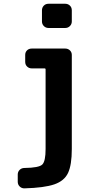

<svg xmlns="http://www.w3.org/2000/svg" viewBox="-20 -780 540 1030"><path d="M330.1 -519.5Q344.7 -519.5 355 -509.8Q365.2 -500 365.2 -485.4V19.5Q365.2 104.5 345.2 147.5Q325.2 190.4 271.5 209Q217.8 227.5 110.4 230.5Q95.7 230.5 85.4 220.2Q75.2 210 75.2 195.3V156.2Q75.2 141.6 85.4 131.3Q95.7 121.1 111.3 121.1Q189.5 120.1 207 102.5Q224.6 85 224.6 19.5V-408.2Q224.6 -413.1 219.7 -413.1H150.4Q135.7 -413.1 125.5 -422.9Q115.2 -432.6 115.2 -448.2V-485.4Q115.2 -500 125 -509.8Q134.8 -519.5 150.4 -519.5ZM330.1 -759.8Q344.7 -759.8 355 -750Q365.2 -740.2 365.2 -724.6V-665Q365.2 -650.4 355 -640.1Q344.7 -629.9 330.1 -629.9H240.2Q225.6 -629.9 215.3 -640.1Q205.1 -650.4 205.1 -665V-724.6Q205.1 -739.3 214.8 -749.5Q224.6 -759.8 240.2 -759.8Z"/></svg>

Font: Rounded-L Mgen+ 1m bold
Style: Bold
Weight: 700
Designer: [Source Han Sans]
Ryoko NISHIZUKA  (kana & ideographs); Paul D. Hunt (Latin, Greek & Cyrillic); Wenlong ZHANG  (bopomofo
Version: Version 1.059.20150602